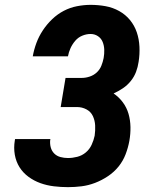

<svg xmlns="http://www.w3.org/2000/svg" viewBox="-20 -763 640 791"><path d="M260 8Q231 8 202 4.5Q173 1 146.5 -8.5Q120 -18 97.5 -34.5Q75 -51 60.5 -74Q46 -97 41 -125.5Q36 -154 41 -184Q41 -185 41.5 -187Q42 -189 42 -190H188Q188 -189 187.5 -188.5Q187 -188 187 -188Q185 -171 189 -156Q193 -141 203.5 -130.5Q214 -120 229 -116Q244 -112 260 -112Q279 -112 298.5 -117Q318 -122 333.5 -135Q349 -148 357.5 -166.5Q366 -185 370 -204Q373 -225 372 -246Q371 -267 362.5 -285Q354 -303 336 -312.5Q318 -322 297 -322H230L250 -442H317Q333 -442 349.5 -447.5Q366 -453 378.5 -464.5Q391 -476 397.5 -492Q404 -508 407 -524Q410 -541 409.5 -558Q409 -575 403 -590Q397 -605 383.5 -614Q370 -623 353 -623Q336 -623 319 -616Q302 -609 290 -595Q278 -581 270.5 -564.5Q263 -548 260 -531H115Q120 -559 130 -586Q140 -613 156.5 -638Q173 -663 195 -684Q217 -705 243 -718.5Q269 -732 297.5 -737.5Q326 -743 353 -743Q385 -743 415 -737.5Q445 -732 471 -717.5Q497 -703 515.5 -680.5Q534 -658 543.5 -630Q553 -602 554.5 -570.5Q556 -539 551 -508Q548 -487 540.5 -467Q533 -447 519 -429.5Q505 -412 486.5 -399.5Q468 -387 448 -378Q470 -363 486 -341.5Q502 -320 509.5 -294Q517 -268 517.5 -239.5Q518 -211 513 -183Q508 -155 497.5 -127.5Q487 -100 468.5 -77Q450 -54 424.5 -37Q399 -20 371.5 -9.5Q344 1 316 4.5Q288 8 260 8Z"/></svg>

Font: Iosevka SS04 Hv Ex Obl
Style: Regular
Weight: 900
Width: 7
Italic angle: -9°
Monospace: yes
Designer: Belleve Invis
Foundry: Belleve Invis
Version: Version 19.0.0; ttfautohint (v1.8.4)